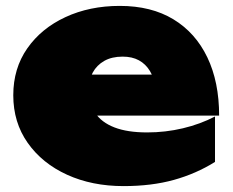

<svg xmlns="http://www.w3.org/2000/svg" viewBox="-20 -613 790 651"><path d="M399 18Q292 18 207.5 -20.5Q123 -59 74 -128.5Q25 -198 25 -290Q25 -381 72.5 -449Q120 -517 202 -555Q284 -593 386 -593Q493 -593 568 -547.5Q643 -502 683 -418.5Q723 -335 723 -221H233V-360H575L507 -313Q503 -348 488.5 -372Q474 -396 451 -408.5Q428 -421 396 -421Q359 -421 333.5 -406.5Q308 -392 294.5 -367Q281 -342 281 -311Q281 -263 302.5 -230.5Q324 -198 368 -181Q412 -164 479 -164Q541 -164 600 -178Q659 -192 709 -218V-64Q645 -24 569.5 -3Q494 18 399 18Z"/></svg>

Font: Unbounded Black
Style: Regular
Weight: 900
Designer: Luke Prowse, Jean-Baptiste Morizot, Fátima Lázaro, Florian Runge
Foundry: NaN
Version: Version 1.701;gftools[0.9.28.dev5+ged2979d]